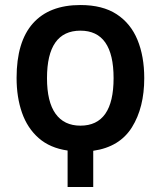

<svg xmlns="http://www.w3.org/2000/svg" viewBox="-20 -744 640 764"><path d="M249 -145Q179 -155 134 -194.5Q89 -234 67.5 -295.5Q46 -357 46 -434Q46 -578 111 -651Q176 -724 300 -724Q388 -724 444 -687.5Q500 -651 527 -585.5Q554 -520 554 -433Q554 -316 505 -237.5Q456 -159 351 -144V0H249ZM300 -244Q432 -244 432 -433Q432 -622 300 -622Q167 -622 167 -433Q167 -339 201 -291.5Q235 -244 300 -244Z"/></svg>

Font: Noto Sans Mono SemiBold
Style: Regular
Weight: 600
Designer: Monotype Design Team
Foundry: Monotype Imaging Inc.
Version: Version 2.014; ttfautohint (v1.8.4.7-5d5b)